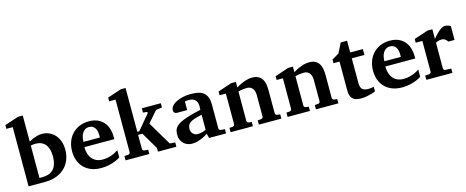

<svg xmlns="http://www.w3.org/2000/svg" viewBox="-39 -1380 4936 2033"><g transform="rotate(-15 2429.0 -364.0)"><path d="M565.9 -273.9Q565.9 -216.3 546.4 -166.3Q526.9 -116.2 489.5 -79.3Q452.1 -42.5 397.7 -21.2Q343.3 0 272.9 0H89.8V-648.9H20V-689.9L172.9 -740.2H224.1V-454.1Q245.1 -466.8 268.6 -477.1Q289.1 -485.4 314.9 -492.7Q340.8 -500 369.1 -500Q409.2 -500 445.1 -484.9Q481 -469.7 507.8 -440.7Q534.7 -411.6 550.3 -369.6Q565.9 -327.6 565.9 -273.9ZM420.9 -244.1Q420.9 -284.7 411.6 -316.7Q402.3 -348.6 384.3 -371.1Q366.2 -393.6 339.1 -405.3Q312 -417 276.9 -417Q267.6 -417 258.5 -416Q249.5 -415 241.7 -414.1L224.1 -411.1V-56.2Q232.9 -56.2 236.6 -55.7Q240.2 -55.2 245.1 -55.2Q286.6 -55.2 319.3 -64.7Q352.1 -74.2 374.5 -96.4Q397 -118.7 408.9 -154.8Q420.9 -190.9 420.9 -244.1Z M953.1 -326.2Q953.1 -350.1 948.7 -371.1Q944.3 -392.1 934.3 -407.5Q924.3 -422.9 908.7 -431.9Q893.1 -440.9 871.1 -440.9Q843.3 -440.9 824.5 -428.5Q805.7 -416 794.2 -396.2Q782.7 -376.5 777.8 -352.1Q772.9 -327.6 772.9 -304.2H953.1ZM1096.2 -46.9Q1070.3 -29.8 1038.1 -17.1Q1010.3 -5.9 971.7 3.2Q933.1 12.2 885.3 12.2Q821.3 12.2 773.7 -7.3Q726.1 -26.9 694.1 -60.8Q662.1 -94.7 646.2 -140.1Q630.4 -185.5 630.4 -237.8Q630.4 -294.4 648.2 -342.5Q666 -390.6 699 -425.5Q731.9 -460.4 778.6 -480.2Q825.2 -500 882.3 -500Q940.9 -500 981.7 -480.7Q1022.5 -461.4 1047.9 -429.4Q1073.2 -397.5 1084.7 -356.4Q1096.2 -315.4 1096.2 -272V-248H768.1Q768.1 -207 778.3 -174.3Q788.6 -141.6 808.3 -118.7Q828.1 -95.7 856.9 -83.3Q885.7 -70.8 922.4 -70.8Q960.4 -70.8 991.9 -79.3Q1023.4 -87.9 1046.9 -98.6Q1073.7 -111.3 1096.2 -127Z M1507.8 0V-41L1397.9 -226.1H1351.1V-73.2Q1351.1 -64 1357.2 -57.4Q1363.3 -50.8 1373 -49.8L1413.1 -46.9V0H1152.8V-46.9L1194.8 -49.8Q1204.1 -50.8 1210.4 -57.4Q1216.8 -64 1216.8 -73.2V-648.9H1147V-689.9L1299.8 -740.2H1351.1V-259.8H1373L1506.8 -419.9Q1511.7 -425.3 1509.5 -430.7Q1507.3 -436 1500 -437L1461.9 -440.9V-487.8H1669.9V-440.9L1604 -433.1L1497.1 -311L1650.9 -51.8L1710 -46.9V0Z M2068.8 0 2055.7 -49.8Q2029.8 -32.2 2001.5 -18.6Q1976.6 -6.8 1945.8 2.7Q1915 12.2 1881.8 12.2Q1854.5 12.2 1830.8 3.2Q1807.1 -5.9 1789.3 -22.7Q1771.5 -39.6 1761.2 -63.5Q1751 -87.4 1751 -117.2Q1751 -139.6 1754.6 -158.7Q1758.3 -177.7 1769.3 -194.1Q1780.3 -210.4 1800.8 -225.3Q1821.3 -240.2 1855.2 -254.4Q1889.2 -268.6 1938.5 -282.7Q1987.8 -296.9 2056.6 -312V-324.2Q2056.6 -331.5 2057.1 -337.4Q2057.1 -344.2 2057.6 -351.1Q2058.1 -365.2 2054.7 -381.6Q2051.3 -397.9 2041 -411.9Q2030.8 -425.8 2012.2 -434.8Q1993.7 -443.8 1963.9 -443.8Q1953.6 -443.8 1945.6 -443.4Q1937.5 -442.9 1932.1 -441.9Q1925.8 -440.9 1920.9 -439.9V-345.2H1817.9Q1805.2 -344.2 1795.4 -347.7Q1787.1 -350.6 1780 -357.9Q1772.9 -365.2 1772.9 -380.9Q1772.9 -408.7 1792.7 -430.7Q1812.5 -452.6 1844.5 -468Q1876.5 -483.4 1916.3 -491.7Q1956.1 -500 1995.6 -500Q2038.6 -500 2074.2 -493.7Q2109.9 -487.3 2135.5 -469Q2161.1 -450.7 2175 -417.5Q2189 -384.3 2189 -330.1V-73.2Q2189 -64 2195.3 -57.4Q2201.7 -50.8 2210.9 -49.8L2254.9 -46.9V0ZM2055.7 -257.8Q2007.3 -248 1975.8 -237.8Q1944.3 -227.5 1925.8 -214.4Q1907.2 -201.2 1899.9 -184.3Q1892.6 -167.5 1892.6 -145Q1892.6 -129.4 1897.7 -116Q1902.8 -102.5 1912.4 -92.5Q1921.9 -82.5 1935.1 -76.7Q1948.2 -70.8 1963.9 -70.8Q1980 -70.8 1996.3 -74.2Q2012.7 -77.6 2025.9 -81.5Q2041.5 -86.4 2055.7 -92.8Z M2614.7 0V-46.9L2651.9 -49.8Q2661.1 -50.8 2667.5 -57.4Q2673.8 -64 2673.8 -73.2V-308.1Q2673.8 -327.1 2669.4 -345.2Q2665 -363.3 2655.3 -377.2Q2645.5 -391.1 2629.9 -399.7Q2614.3 -408.2 2591.8 -408.2Q2571.3 -408.2 2553.7 -406Q2536.1 -403.8 2523.4 -401.4Q2508.3 -398.4 2496.1 -395V-73.2Q2496.1 -64 2502.9 -57.4Q2509.8 -50.8 2519 -49.8L2548.8 -46.9V0H2304.2V-46.9L2339.8 -49.8Q2349.1 -50.8 2355.5 -57.4Q2361.8 -64 2361.8 -73.2V-408.2H2293V-449.2L2443.8 -500H2496.1V-439Q2522 -456.1 2551.3 -469.2Q2576.2 -480.5 2607.4 -490.2Q2638.7 -500 2670.9 -500Q2713.9 -500 2740.7 -485.1Q2767.6 -470.2 2782.2 -445.8Q2796.9 -421.4 2802 -390.1Q2807.1 -358.9 2807.1 -326.2V-73.2Q2807.1 -64 2814 -57.4Q2820.8 -50.8 2830.1 -49.8L2860.8 -46.9V0Z M3239.7 0V-46.9L3276.9 -49.8Q3286.1 -50.8 3292.5 -57.4Q3298.8 -64 3298.8 -73.2V-308.1Q3298.8 -327.1 3294.4 -345.2Q3290 -363.3 3280.3 -377.2Q3270.5 -391.1 3254.9 -399.7Q3239.3 -408.2 3216.8 -408.2Q3196.3 -408.2 3178.7 -406Q3161.1 -403.8 3148.4 -401.4Q3133.3 -398.4 3121.1 -395V-73.2Q3121.1 -64 3127.9 -57.4Q3134.8 -50.8 3144 -49.8L3173.8 -46.9V0H2929.2V-46.9L2964.8 -49.8Q2974.1 -50.8 2980.5 -57.4Q2986.8 -64 2986.8 -73.2V-408.2H2918V-449.2L3068.8 -500H3121.1V-439Q3147 -456.1 3176.3 -469.2Q3201.2 -480.5 3232.4 -490.2Q3263.7 -500 3295.9 -500Q3338.9 -500 3365.7 -485.1Q3392.6 -470.2 3407.2 -445.8Q3421.9 -421.4 3427 -390.1Q3432.1 -358.9 3432.1 -326.2V-73.2Q3432.1 -64 3439 -57.4Q3445.8 -50.8 3455.1 -49.8L3485.8 -46.9V0Z M3893.1 -22Q3869.6 -12.2 3843.3 -4.9Q3820.8 2 3792.2 7.1Q3763.7 12.2 3732.9 12.2Q3699.7 12.2 3676.5 4.9Q3653.3 -2.4 3638.9 -17.8Q3624.5 -33.2 3618.2 -56.2Q3611.8 -79.1 3611.8 -110.8V-423.8H3545.9V-463.9L3623 -509.8L3676.8 -616.2H3746.1V-487.8H3884.8V-423.8H3746.1V-151.9Q3746.1 -104 3767.1 -84.5Q3788.1 -64.9 3828.1 -64.9Q3839.8 -64.9 3851.6 -65.9Q3863.3 -66.9 3872.6 -68.4Q3883.3 -69.8 3893.1 -71.8Z M4252 -326.2Q4252 -350.1 4247.6 -371.1Q4243.2 -392.1 4233.2 -407.5Q4223.1 -422.9 4207.5 -431.9Q4191.9 -440.9 4169.9 -440.9Q4142.1 -440.9 4123.3 -428.5Q4104.5 -416 4093 -396.2Q4081.5 -376.5 4076.7 -352.1Q4071.8 -327.6 4071.8 -304.2H4252ZM4395 -46.9Q4369.1 -29.8 4336.9 -17.1Q4309.1 -5.9 4270.5 3.2Q4231.9 12.2 4184.1 12.2Q4120.1 12.2 4072.5 -7.3Q4024.9 -26.9 3992.9 -60.8Q3960.9 -94.7 3945.1 -140.1Q3929.2 -185.5 3929.2 -237.8Q3929.2 -294.4 3947 -342.5Q3964.8 -390.6 3997.8 -425.5Q4030.8 -460.4 4077.4 -480.2Q4124 -500 4181.2 -500Q4239.7 -500 4280.5 -480.7Q4321.3 -461.4 4346.7 -429.4Q4372.1 -397.5 4383.5 -356.4Q4395 -315.4 4395 -272V-248H4066.9Q4066.9 -207 4077.1 -174.3Q4087.4 -141.6 4107.2 -118.7Q4127 -95.7 4155.8 -83.3Q4184.6 -70.8 4221.2 -70.8Q4259.3 -70.8 4290.8 -79.3Q4322.3 -87.9 4345.7 -98.6Q4372.6 -111.3 4395 -127Z M4779.8 -330.1Q4776.4 -335 4771.2 -341.8Q4766.1 -348.6 4758.5 -355Q4751 -361.3 4740.2 -365.7Q4729.5 -370.1 4714.8 -370.1Q4700.7 -370.1 4688.5 -367.2Q4676.3 -364.3 4668 -360.8Q4657.7 -356.9 4649.9 -352.1V-71.8Q4649.9 -63 4656 -55.9Q4662.1 -48.8 4671.9 -48.8L4735.8 -45.9V1H4449.7V-45.9L4493.7 -48.8Q4502.9 -49.8 4509.3 -56.4Q4515.6 -63 4515.6 -71.8V-408.2H4442.9V-449.2L4597.7 -500H4649.9V-394Q4659.2 -405.8 4675 -423.8Q4690.9 -441.9 4709.5 -458.7Q4728 -475.6 4747.8 -487.8Q4767.6 -500 4784.7 -500Q4793.5 -500 4802.7 -498.5Q4812 -497.1 4820.6 -494.4Q4829.1 -491.7 4836.2 -488.5Q4843.3 -485.4 4847.7 -481.9V-330.1Z"/></g></svg>

Font: Charis SIL Viet
Style: Bold
Weight: 700
Foundry: SIL International
Version: Version 5.000